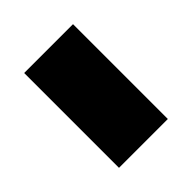

<svg xmlns="http://www.w3.org/2000/svg" viewBox="-30 -457 378 378"><g transform="rotate(45 159.0 -268.0)"><path d="M27 -200V-336H291V-200Z"/></g></svg>

Font: Noto Sans Armenian SemiCondensed ExtraBold
Style: Regular
Weight: 800
Width: 4
Designer: Monotype Design Team
Foundry: Monotype Imaging Inc.
Version: Version 2.008; ttfautohint (v1.8.4.7-5d5b)